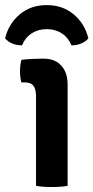

<svg xmlns="http://www.w3.org/2000/svg" viewBox="-53 -730 367 754"><path d="M212.5 0Q185.5 4.5 150.5 4.5Q116 4.5 88.5 0V-352.5Q88.5 -378.5 78.8 -392.5Q69 -406.5 43 -406.5H31Q25.5 -427.5 25.5 -449.5Q25.5 -460.5 26.8 -472Q28 -483.5 31 -495Q51 -497.5 70.8 -498.5Q90.5 -499.5 103.5 -499.5H120.5Q163 -499.5 187.8 -472.2Q212.5 -445 212.5 -398.5ZM294 -579.5Q283.5 -566 265 -558.8Q246.5 -551.5 227.5 -552Q215.5 -582 190 -598.8Q164.5 -615.5 130.5 -615.5Q96.5 -615.5 71 -598.8Q45.5 -582 33.5 -552Q14.5 -551.5 -3.8 -558.8Q-22 -566 -33 -579.5Q-19 -637 24.5 -673.5Q68 -710 130.5 -710Q193 -710 236.5 -673.5Q280 -637 294 -579.5Z"/></svg>

Font: Signika Negative Light SemiBold
Style: Regular
Weight: 600
Version: Version 2.001